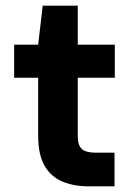

<svg xmlns="http://www.w3.org/2000/svg" viewBox="-20 -659 474 679"><path d="M294 0Q241 0 200.5 -17Q160 -34 137.5 -73Q115 -112 115 -179V-384H30V-501H115L131 -639H255V-501H386V-384H255V-178Q255 -145 269.5 -132Q284 -119 319 -119H385V0Z"/></svg>

Font: DM Sans 18pt ExtraBold
Style: Regular
Weight: 800
Designer: Colophon Foundry, Jonny Pinhorn
Foundry: Colophon Foundry
Version: Version 4.004;gftools[0.9.30]